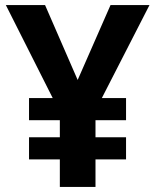

<svg xmlns="http://www.w3.org/2000/svg" viewBox="-20 -734 612 754"><path d="M285 -420 414 -714H567L380 -349H475V-262H355V-195H475V-108H355V0H215V-108H94V-195H215V-262H94V-349H187L3 -714H157Z"/></svg>

Font: Noto Sans Tai Tham
Style: Bold
Weight: 700
Designer: Monotype Design Team 2013. Revised by David WIlliams 2020
Foundry: Monotype Imaging Inc.
Version: Version 2.002; ttfautohint (v1.8.4.7-5d5b)